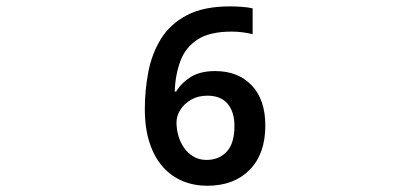

<svg xmlns="http://www.w3.org/2000/svg" viewBox="-20 -681 1310 613"><path d="M639.6 -170.4Q616.2 -170.4 598.1 -180.9Q580.1 -191.4 567.9 -208.7Q555.7 -226.1 549.6 -247.3Q543.5 -268.6 543.5 -290Q543.5 -311 555.9 -330.6Q568.4 -350.1 590.3 -362.8Q612.3 -375.5 642.1 -375.5Q685.1 -375.5 706.8 -349.6Q728.5 -323.7 728.5 -278.8Q728.5 -223.1 703.9 -196.8Q679.2 -170.4 639.6 -170.4ZM641.6 -87.9Q727.1 -87.9 777.1 -138.9Q827.1 -189.9 827.1 -279.8Q827.1 -362.8 783.7 -408.4Q740.2 -454.1 667 -454.1Q619.1 -454.1 588.9 -435.1Q558.6 -416 542.5 -388.7H537.6Q540 -443.8 556.2 -486.8Q572.3 -529.8 610.8 -554.9Q649.4 -580.1 719.7 -580.1Q736.8 -580.1 754.4 -577.9Q772 -575.7 786.6 -571.8V-654.3Q772.9 -657.7 751.7 -659.2Q730.5 -660.6 713.9 -660.6Q629.9 -660.6 576.4 -632.3Q522.9 -604 493.9 -556.9Q464.8 -509.8 453.6 -451.4Q442.4 -393.1 442.4 -333Q442.4 -270.5 457.8 -224.4Q473.1 -178.2 500.2 -147.9Q527.3 -117.7 563.5 -102.8Q599.6 -87.9 641.6 -87.9Z"/></svg>

Font: Noto Emoji SemiBold
Style: Regular
Weight: 600
Version: Version 2.000